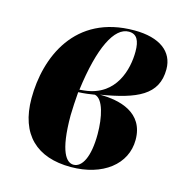

<svg xmlns="http://www.w3.org/2000/svg" viewBox="-88 -627 688 719"><g transform="rotate(15 256.5 -268.0)"><path d="M248 10C372 10 457 -56 457 -151C457 -257 361 -280 284 -280C422 -303 500 -336 500 -436C500 -504 446 -546 347 -546C116 -546 40 -359 40 -201C40 -60 117 10 248 10ZM224 -280 205 -278C227 -447 272 -536 328 -536C359 -536 371 -513 371 -470C371 -403 345 -293 224 -280ZM256 -1C229 -1 198 -34 198 -177C198 -192 201 -248 203 -268C226 -269 249 -272 266 -275C299 -268 314 -200 314 -135C314 -46 289 -1 256 -1Z"/></g></svg>

Font: Noto Serif Display Condensed Black
Style: Italic
Weight: 900
Width: 3
Italic angle: -12°
Designer: Monotype Design Team
Foundry: Monotype Imaging Inc.
Version: Version 2.009